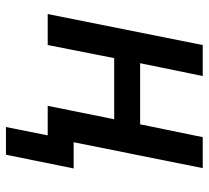

<svg xmlns="http://www.w3.org/2000/svg" viewBox="-48 -512 700 644"><g transform="rotate(90 302.0 -190.0)"><path d="M406 140 434 0H335L380 -223H175L131 0H27L131 -520H235L192 -310H397L440 -520H544L457 -87H545L499 140Z"/></g></svg>

Font: IBM Plex Sans Medium
Style: Italic
Weight: 500
Italic angle: -11.31°
Designer: Mike Abbink, Paul van der Laan, Pieter van Rosmalen
Foundry: Bold Monday
Version: Version 3.201